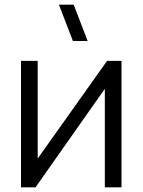

<svg xmlns="http://www.w3.org/2000/svg" viewBox="-20 -800 609 820"><path d="M437.3 -540H499V0H427.7V-420.7L131.7 0H69.7V-540H141V-123ZM354.3 -625H291.3L231.7 -780H294.7Z"/></svg>

Font: Manrope Variable Light
Style: Regular
Weight: 200
Designer: Mikhail Sharanda
Foundry: Mikhail Sharanda
Version: Version 4.505